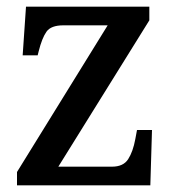

<svg xmlns="http://www.w3.org/2000/svg" viewBox="-20 -556 519 576"><path d="M31 0V-40L303 -480H170Q133 -480 119.5 -461Q106 -442 96 -402L93 -390H48L58 -536H428V-495L155 -56H316Q350 -56 364.5 -78.5Q379 -101 386 -139L391 -166H436L431 0Z"/></svg>

Font: Noto Serif Khmer SemiCondensed Medium
Style: Regular
Weight: 500
Width: 4
Designer: Danh Hong and the Monotype Design Team
Foundry: Monotype Imaging Inc.
Version: Version 2.004; ttfautohint (v1.8.4.7-5d5b)